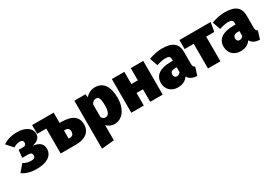

<svg xmlns="http://www.w3.org/2000/svg" viewBox="33 -1600 4048 2847"><g transform="rotate(-30 2057.0 -176.5)"><path d="M254 -598C156 -598 78 -576 11 -530L108 -421C145 -444 178 -456 221 -456C256 -456 275 -440 275 -410C275 -378 259 -359 216 -359H144L132 -229H230C280 -229 298 -210 298 -178C298 -146 280 -125 230 -125C183 -125 146 -132 93 -162L-5 -46C58 -1 138 22 238 22C405 22 517 -40 517 -164C517 -249 462 -293 357 -307C444 -327 490 -370 490 -436C490 -537 389 -598 254 -598Z M890 -401H870V-577H501V-427H657V0H919C1073 0 1174 -69 1174 -199C1174 -334 1086 -401 890 -401ZM895 -133H870V-271H887C939 -271 959 -247 959 -203C959 -161 939 -133 895 -133Z M1586 -598C1534 -598 1473 -580 1423 -521L1414 -577H1224V245L1438 224V-36C1473 2 1518 22 1572 22C1710 22 1802 -111 1802 -291C1802 -481 1732 -598 1586 -598ZM1502 -131C1476 -131 1458 -141 1438 -171V-391C1460 -430 1487 -445 1514 -445C1553 -445 1583 -427 1583 -287C1583 -171 1549 -131 1502 -131Z M2190 0H2404V-577H2190V-368H2080V-577H1866V0H2080V-215H2190Z M2994 -187V-386C2994 -528 2919 -598 2735 -598C2669 -598 2580 -582 2507 -553L2554 -417C2611 -436 2669 -447 2703 -447C2766 -447 2786 -432 2786 -374V-360H2745C2563 -360 2466 -289 2466 -162C2466 -55 2541 22 2656 22C2722 22 2788 1 2830 -63C2863 -8 2911 12 2986 17L3029 -120C3003 -130 2994 -146 2994 -187ZM2722 -129C2693 -129 2675 -150 2675 -183C2675 -228 2703 -248 2763 -248H2786V-163C2772 -144 2749 -129 2722 -129Z M3558 -577H3023V-422H3179V0H3392V-422H3531Z M4068 -187V-386C4068 -528 3993 -598 3809 -598C3743 -598 3654 -582 3581 -553L3628 -417C3685 -436 3743 -447 3777 -447C3840 -447 3860 -432 3860 -374V-360H3819C3637 -360 3540 -289 3540 -162C3540 -55 3615 22 3730 22C3796 22 3862 1 3904 -63C3937 -8 3985 12 4060 17L4103 -120C4077 -130 4068 -146 4068 -187ZM3796 -129C3767 -129 3749 -150 3749 -183C3749 -228 3777 -248 3837 -248H3860V-163C3846 -144 3823 -129 3796 -129Z"/></g></svg>

Font: Glow Sans SC Normal Heavy
Style: Regular
Weight: 900
Designer: Ryoko NISHIZUKA (kana, bopomofo & ideographs); Paul D. Hunt (Latin, Greek & Cyrillic); Sandoll Communications, Soo-young
Version: Version 0.93